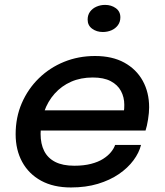

<svg xmlns="http://www.w3.org/2000/svg" viewBox="-20 -774 689 804"><path d="M101.5 -227.5 119 -312H510L494.5 -287Q497 -297.5 498.8 -307.8Q500.5 -318 500.5 -335Q500.5 -367 486.5 -393Q472.5 -419 443.5 -434.2Q414.5 -449.5 368.5 -449.5Q318 -449.5 277.8 -431.8Q237.5 -414 208.8 -381.8Q180 -349.5 165 -306.5Q150 -263.5 150 -213Q150 -171.5 165 -141.8Q180 -112 211.2 -96Q242.5 -80 291 -80Q331 -80 361 -87.8Q391 -95.5 411.5 -108.5Q432 -121.5 444.5 -136.8Q457 -152 462 -167H570.5Q562.5 -134.5 539 -102.8Q515.5 -71 478 -45.2Q440.5 -19.5 390 -4.2Q339.5 11 277 11Q204 11 152.2 -17.2Q100.5 -45.5 73 -95.8Q45.5 -146 45.5 -212Q45.5 -282.5 71.2 -342Q97 -401.5 142.5 -446Q188 -490.5 248.2 -515Q308.5 -539.5 378 -539.5Q450 -539.5 500.5 -511.8Q551 -484 577.8 -435.5Q604.5 -387 604.5 -324.5Q604.5 -302.5 600 -274Q595.5 -245.5 589.5 -227.5ZM410.5 -640Q384.5 -640 365.8 -653.8Q347 -667.5 347 -692Q347 -711.5 357.2 -725.2Q367.5 -739 384.2 -746.2Q401 -753.5 420 -753.5Q446 -753.5 465 -739.8Q484 -726 484 -701.5Q484 -682.5 473.8 -668.5Q463.5 -654.5 446.8 -647.2Q430 -640 410.5 -640Z"/></svg>

Font: Epilogue Medium
Style: Italic
Weight: 500
Italic angle: -12°
Designer: Tyler Finck
Foundry: Etcetera Type Co
Version: Version 2.112